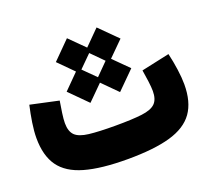

<svg xmlns="http://www.w3.org/2000/svg" viewBox="-123 -885 1137 1041"><g transform="rotate(-20 445.0 -364.5)"><path d="M258.8 -457 343.8 -542.5 258.8 -627.9 359.4 -729 445.3 -643.6 530.3 -729 631.8 -627.9 545.9 -542.5 631.8 -457 530.3 -356 445.3 -441.4 359.4 -356ZM375 -542.5 445.3 -472.7 514.6 -542.5 445.3 -612.3ZM847.2 -460Q858.4 -412.6 865.2 -363.8Q872.1 -314.9 872.1 -276.9Q872.1 -175.3 828.9 -114.5Q785.6 -53.7 691.9 -26.9Q598.1 0 445.3 0Q293 0 199 -26.9Q105 -53.7 61.8 -114.3Q18.6 -174.8 18.6 -276.4Q18.6 -314.9 26.1 -364.3Q33.7 -413.6 44.4 -460L207 -424.8Q201.7 -394 196.5 -357.7Q191.4 -321.3 191.4 -299.8Q191.4 -252 214.6 -229.2Q237.8 -206.5 293.2 -200Q348.6 -193.4 445.3 -193.4Q542 -193.4 597.4 -200.2Q652.8 -207 676 -230Q699.2 -252.9 699.2 -300.8Q699.2 -322.3 694.6 -357.9Q689.9 -393.6 684.6 -424.8Z"/></g></svg>

Font: Estedad-FD Black
Style: Regular
Weight: 900
Designer: Amin Abedi
Version: Version 7.3